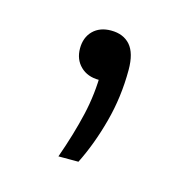

<svg xmlns="http://www.w3.org/2000/svg" viewBox="-51 -134 333 338"><g transform="rotate(15 115.0 35.0)"><path d="M81.5 154Q97.5 109 106.5 70Q115.5 31 115.5 -9L124.5 5.5H115.5Q94.5 5.5 81.8 -7Q69 -19.5 69 -39.5Q69 -59.5 81.2 -71.8Q93.5 -84 114 -84Q136.5 -84 149 -69.8Q161.5 -55.5 161.5 -25Q161.5 24.5 149.2 70.2Q137 116 118 154Z"/></g></svg>

Font: Encode Sans SemiExpanded Light
Style: Regular
Weight: 300
Width: 6
Designer: Multiple Designers
Foundry: Impallari Type
Version: Version 3.002